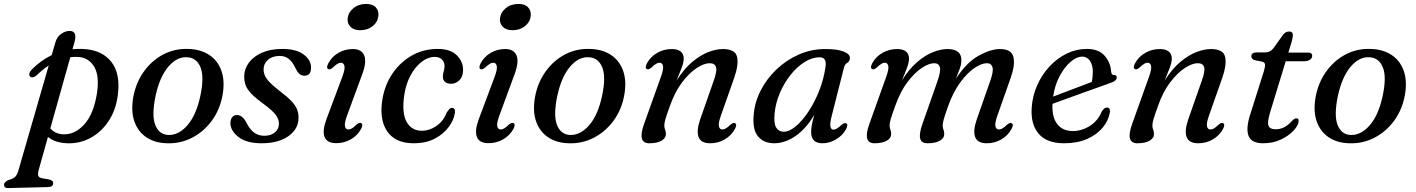

<svg xmlns="http://www.w3.org/2000/svg" viewBox="-88 -717 7191 975"><path d="M97 -333.5Q89 -326.5 80 -324.5Q71 -322.5 65 -328.5Q58.5 -335 61.5 -345.2Q64.5 -355.5 75 -365.5Q120.5 -411 174.5 -437L193 -501Q201.5 -531 223.2 -545.5Q245 -560 265.5 -560Q305.5 -560 290.5 -503.5L280 -467Q305.5 -469.5 332 -468.5Q428 -464.5 476.5 -404Q525 -343.5 510 -232Q500 -156.5 462.8 -101Q425.5 -45.5 370.8 -16.2Q316 13 253.5 10.5Q192 8.5 155.5 -21.5L109 144Q103 165 106.2 175.2Q109.5 185.5 127.5 188.5L159.5 194Q182 198 182 213Q182 232.5 155.5 233L-46 238Q-67.5 239 -67.5 221.5Q-67.5 208 -47 198Q-22 191 -12 181.8Q-2 172.5 4 153.5L159.5 -384.5Q128 -364 97 -333.5ZM231.5 -35Q290 -31.5 338.8 -84Q387.5 -136.5 404.5 -244Q417.5 -331 391 -376.8Q364.5 -422.5 313.5 -427.5Q291 -429.5 269 -426.5L167.5 -65Q191.5 -37.5 231.5 -35Z M868 -468.5Q930 -467 973.8 -438.5Q1017.5 -410 1036.2 -357.8Q1055 -305.5 1042 -233Q1028.5 -160 987.8 -104.2Q947 -48.5 887.8 -17.8Q828.5 13 759.5 10.5Q698.5 9 655.8 -19.5Q613 -48 594.5 -100.2Q576 -152.5 589 -225Q602.5 -298 642.8 -354Q683 -410 741.2 -440.5Q799.5 -471 868 -468.5ZM761.5 -32Q816 -27 862.5 -79.5Q909 -132 930 -233Q949.5 -327 930.5 -374.5Q911.5 -422 866 -426Q812.5 -431.5 767.2 -378.8Q722 -326 701 -225.5Q682 -131 700 -83.8Q718 -36.5 761.5 -32Z M1254 -27.5Q1287.5 -27.5 1308 -44.8Q1328.5 -62 1328.5 -89Q1328.5 -111 1313 -132.8Q1297.5 -154.5 1247.5 -191.5Q1192.5 -231.5 1172.2 -260Q1152 -288.5 1152 -327.5Q1152 -365.5 1175.2 -397.8Q1198.5 -430 1241.8 -449.2Q1285 -468.5 1346 -468.5Q1417 -468.5 1454.2 -440.2Q1491.5 -412 1491.5 -374.5Q1492 -332.5 1458 -332.5Q1443.5 -332.5 1432.5 -341.8Q1421.5 -351 1410.5 -375Q1397 -403 1378.2 -418Q1359.5 -433 1332.5 -433Q1295 -433 1272.8 -413.2Q1250.5 -393.5 1250.5 -363.5Q1250.5 -340.5 1266 -317.5Q1281.5 -294.5 1331 -256Q1370 -226.5 1391 -204.5Q1412 -182.5 1420 -162.8Q1428 -143 1428 -119Q1428 -62.5 1377.2 -26Q1326.5 10.5 1240 10.5Q1163.5 10.5 1122.8 -21.5Q1082 -53.5 1082 -92.5Q1082.5 -111 1091.2 -122Q1100 -133 1115 -133Q1144.5 -133 1166 -89.5Q1183.5 -55.5 1205.5 -41.5Q1227.5 -27.5 1254 -27.5Z M1741 -563.5Q1708.5 -563.5 1691.5 -581.2Q1674.5 -599 1677.5 -624Q1680.5 -653.5 1706.5 -675.2Q1732.5 -697 1771.5 -697Q1805 -697 1820.8 -679.2Q1836.5 -661.5 1833.5 -636Q1830.5 -605.5 1804.8 -584.5Q1779 -563.5 1741 -563.5ZM1674.5 -130.5Q1660 -91.5 1663.8 -75.5Q1667.5 -59.5 1681 -59.5Q1689 -59.5 1698.5 -64.8Q1708 -70 1721 -83Q1736.5 -96.5 1745.5 -92Q1758 -86 1745.5 -62Q1727.5 -29 1693.8 -9.5Q1660 10 1619.5 10Q1572.5 10 1560.2 -21.5Q1548 -53 1569.5 -111L1650.5 -327.5Q1665 -366.5 1661 -382.5Q1657 -398.5 1643.5 -398.5Q1635.5 -398.5 1626.2 -393.2Q1617 -388 1603.5 -375Q1588 -361.5 1579 -366Q1567 -372 1579.5 -396Q1597 -429 1630.2 -448.5Q1663.5 -468 1704 -468Q1747 -468 1761 -436.5Q1775 -405 1753 -344Z M2119.5 -428Q2085.5 -428 2053 -403Q2020.5 -378 1996.5 -333.5Q1972.5 -289 1964.5 -231.5Q1952 -142.5 1977 -97.8Q2002 -53 2054.5 -53Q2092 -53 2127.8 -77Q2163.5 -101 2181 -146.5Q2189 -158 2194.8 -163.8Q2200.5 -169.5 2208.5 -169Q2216.5 -169 2220.5 -161.5Q2224.5 -154 2221 -139Q2216 -107 2190.8 -72.2Q2165.5 -37.5 2120.8 -13.5Q2076 10.5 2012 10.5Q1919 10.5 1877.8 -50.8Q1836.5 -112 1854.5 -216Q1866.5 -286.5 1905.2 -343.8Q1944 -401 2003 -434.8Q2062 -468.5 2135 -468.5Q2200.5 -468.5 2232.8 -435.2Q2265 -402 2263.5 -358.5Q2262.5 -326 2244 -308.8Q2225.5 -291.5 2203 -291.5Q2182.5 -291.5 2171.5 -301.5Q2160.5 -311.5 2161 -327Q2161 -340.5 2165 -353.5Q2169 -366.5 2169.5 -381Q2169.5 -401.5 2156.2 -414.8Q2143 -428 2119.5 -428Z M2514.5 -563.5Q2482 -563.5 2465 -581.2Q2448 -599 2451 -624Q2454 -653.5 2480 -675.2Q2506 -697 2545 -697Q2578.5 -697 2594.2 -679.2Q2610 -661.5 2607 -636Q2604 -605.5 2578.2 -584.5Q2552.5 -563.5 2514.5 -563.5ZM2448 -130.5Q2433.5 -91.5 2437.2 -75.5Q2441 -59.5 2454.5 -59.5Q2462.5 -59.5 2472 -64.8Q2481.5 -70 2494.5 -83Q2510 -96.5 2519 -92Q2531.5 -86 2519 -62Q2501 -29 2467.2 -9.5Q2433.5 10 2393 10Q2346 10 2333.8 -21.5Q2321.5 -53 2343 -111L2424 -327.5Q2438.5 -366.5 2434.5 -382.5Q2430.5 -398.5 2417 -398.5Q2409 -398.5 2399.8 -393.2Q2390.5 -388 2377 -375Q2361.5 -361.5 2352.5 -366Q2340.5 -372 2353 -396Q2370.5 -429 2403.8 -448.5Q2437 -468 2477.5 -468Q2520.5 -468 2534.5 -436.5Q2548.5 -405 2526.5 -344Z M2908 -468.5Q2970 -467 3013.8 -438.5Q3057.5 -410 3076.2 -357.8Q3095 -305.5 3082 -233Q3068.5 -160 3027.8 -104.2Q2987 -48.5 2927.8 -17.8Q2868.5 13 2799.5 10.5Q2738.5 9 2695.8 -19.5Q2653 -48 2634.5 -100.2Q2616 -152.5 2629 -225Q2642.5 -298 2682.8 -354Q2723 -410 2781.2 -440.5Q2839.5 -471 2908 -468.5ZM2801.5 -32Q2856 -27 2902.5 -79.5Q2949 -132 2970 -233Q2989.5 -327 2970.5 -374.5Q2951.5 -422 2906 -426Q2852.5 -431.5 2807.2 -378.8Q2762 -326 2741 -225.5Q2722 -131 2740 -83.8Q2758 -36.5 2801.5 -32Z M3197 -366Q3185 -372 3197.5 -396Q3215.5 -429 3249.2 -448.5Q3283 -468 3324.5 -468Q3352 -468 3368 -455.8Q3384 -443.5 3384 -419.5Q3384 -401 3374.5 -375.2Q3365 -349.5 3348 -308Q3385 -367 3427 -402.2Q3469 -437.5 3509.5 -452.8Q3550 -468 3582.5 -468Q3645.5 -468 3654.8 -428.5Q3664 -389 3640 -320.5L3573 -130.5Q3559 -91 3562.8 -75.2Q3566.5 -59.5 3580 -59.5Q3588 -59.5 3597.2 -64.5Q3606.5 -69.5 3620 -82.5Q3635 -96 3644.5 -91.5Q3656.5 -85.5 3644 -62Q3626 -29 3592.5 -9.2Q3559 10.5 3518 10.5Q3471.5 10.5 3459.5 -21Q3447.5 -52.5 3467.5 -110.5L3536 -306Q3554 -356 3548.2 -376Q3542.5 -396 3515.5 -396Q3488 -396 3450.5 -371.8Q3413 -347.5 3376.2 -299.5Q3339.5 -251.5 3314 -179Q3297 -132.5 3291.2 -112.2Q3285.5 -92 3285.5 -81Q3285.5 -67.5 3289.5 -58.5Q3293.5 -49.5 3293.5 -36.5Q3293.5 -15 3270.8 -2.2Q3248 10.5 3209 10.5Q3147.5 10.5 3182.5 -87L3268.5 -327.5Q3282.5 -366.5 3278.8 -382.5Q3275 -398.5 3261.5 -398.5Q3253.5 -398.5 3244.2 -393.2Q3235 -388 3221.5 -375Q3206 -361.5 3197 -366Z M4136 -130Q4125.5 -89.5 4129 -74Q4132.5 -58.5 4144.5 -58.5Q4159.5 -58.5 4184 -81.5Q4199.5 -95.5 4208.5 -91Q4221 -85 4208.5 -61Q4190.5 -28.5 4157.2 -9Q4124 10.5 4088.5 10.5Q4031 10.5 4031 -46.5Q4031 -61.5 4034.2 -80.5Q4037.5 -99.5 4047 -133.5Q4005.5 -63.5 3952 -26.5Q3898.5 10.5 3843 10.5Q3790 10.5 3761 -24.8Q3732 -60 3739.5 -136.5Q3745 -199.5 3775.5 -258.8Q3806 -318 3855.8 -365.2Q3905.5 -412.5 3968.8 -440.2Q4032 -468 4102.5 -468Q4166.5 -468 4198 -454.5Q4229.5 -441 4228 -421.5Q4226.5 -405 4214.5 -398Q4202.5 -391 4198 -374.5ZM3845.5 -141.5Q3840.5 -90 3853.8 -69Q3867 -48 3891.5 -48Q3920 -48 3953 -75.5Q3986 -103 4017.2 -150Q4048.5 -197 4071.8 -255.8Q4095 -314.5 4104 -377Q4111.5 -426 4075 -426Q4035.5 -426 3997 -401.5Q3958.5 -377 3926 -336Q3893.5 -295 3872 -244.2Q3850.5 -193.5 3845.5 -141.5Z M4596 -87 4673 -306Q4690 -354.5 4684.8 -375.2Q4679.5 -396 4656 -396Q4629 -396 4592.5 -371.8Q4556 -347.5 4519.8 -299.5Q4483.5 -251.5 4458 -179Q4441 -132.5 4435.2 -112.2Q4429.5 -92 4429.5 -81Q4429.5 -67.5 4433.5 -58.5Q4437.5 -49.5 4437.5 -36.5Q4437.5 -15 4414.8 -2.2Q4392 10.5 4353 10.5Q4291.5 10.5 4326.5 -87L4412.5 -327.5Q4426.5 -366.5 4422.8 -382.5Q4419 -398.5 4405.5 -398.5Q4397.5 -398.5 4388.2 -393.2Q4379 -388 4365.5 -375Q4350 -361.5 4341 -366Q4329 -372 4341.5 -396Q4359 -429 4393 -448.5Q4427 -468 4468.5 -468Q4496 -468 4512 -455.8Q4528 -443.5 4528 -419.5Q4528 -401 4518.8 -375.5Q4509.5 -350 4492 -308.5Q4529 -367.5 4570.2 -402.5Q4611.5 -437.5 4651.2 -452.8Q4691 -468 4723 -468Q4797 -468 4794 -407Q4793.5 -390.5 4786.5 -370.2Q4779.5 -350 4766 -317Q4820.5 -400.5 4881.8 -434.2Q4943 -468 4990 -468Q5048 -468 5058 -428.2Q5068 -388.5 5044 -320.5L4977 -130.5Q4963 -91 4967 -75.2Q4971 -59.5 4984.5 -59.5Q4992.5 -59.5 5001.8 -64.5Q5011 -69.5 5024.5 -82.5Q5040 -96 5049 -91.5Q5061.5 -85.5 5048.5 -62Q5031 -29 4997.2 -9.2Q4963.5 10.5 4922.5 10.5Q4876 10.5 4864 -21Q4852 -52.5 4872 -110.5L4940.5 -306Q4958 -355 4952 -375.5Q4946 -396 4923.5 -396Q4896.5 -396 4860.5 -371.8Q4824.5 -347.5 4788.8 -299.2Q4753 -251 4727 -179Q4710.5 -132.5 4704.8 -112.2Q4699 -92 4699 -81Q4699 -67.5 4703 -58.5Q4707 -49.5 4707 -36.5Q4707 -15 4684.2 -2.2Q4661.5 10.5 4622.5 10.5Q4591 10.5 4584.8 -13.2Q4578.5 -37 4596 -87Z M5547 -141.5Q5540 -103 5511 -68.2Q5482 -33.5 5432.8 -11.5Q5383.5 10.5 5315.5 10.5Q5228 10.5 5186.8 -37.5Q5145.5 -85.5 5151 -169.5Q5155 -229.5 5178.8 -283.5Q5202.5 -337.5 5241.2 -379.2Q5280 -421 5328.8 -444.8Q5377.5 -468.5 5431 -468.5Q5490 -468.5 5520.5 -435Q5551 -401.5 5554.5 -353.5Q5556 -336 5568.5 -336Q5583 -336.5 5583 -323.5Q5583 -316 5576.2 -309Q5569.5 -302 5550.5 -295.5Q5528 -287.5 5490.8 -274.2Q5453.5 -261 5410.5 -245.5Q5367.5 -230 5326.8 -215.2Q5286 -200.5 5256.5 -189.5Q5253.5 -120.5 5281.5 -86Q5309.5 -51.5 5359.5 -51.5Q5405.5 -51.5 5446.8 -77.8Q5488 -104 5507.5 -152Q5520.5 -171 5533 -171Q5541.5 -171 5546 -164Q5550.5 -157 5547 -141.5ZM5408.5 -429.5Q5379.5 -429.5 5348.2 -402.8Q5317 -376 5292.8 -330.2Q5268.5 -284.5 5260 -226.5Q5288 -237 5323.5 -250.5Q5359 -264 5394.2 -277.2Q5429.5 -290.5 5456.5 -301Q5461 -322 5461.5 -352.5Q5461.5 -386 5447 -407.8Q5432.5 -429.5 5408.5 -429.5Z M5675.5 -366Q5663.5 -372 5676 -396Q5694 -429 5727.8 -448.5Q5761.5 -468 5803 -468Q5830.5 -468 5846.5 -455.8Q5862.5 -443.5 5862.5 -419.5Q5862.5 -401 5853 -375.2Q5843.5 -349.5 5826.5 -308Q5863.5 -367 5905.5 -402.2Q5947.5 -437.5 5988 -452.8Q6028.5 -468 6061 -468Q6124 -468 6133.2 -428.5Q6142.5 -389 6118.5 -320.5L6051.5 -130.5Q6037.5 -91 6041.2 -75.2Q6045 -59.5 6058.5 -59.5Q6066.5 -59.5 6075.8 -64.5Q6085 -69.5 6098.5 -82.5Q6113.5 -96 6123 -91.5Q6135 -85.5 6122.5 -62Q6104.5 -29 6071 -9.2Q6037.5 10.5 5996.5 10.5Q5950 10.5 5938 -21Q5926 -52.5 5946 -110.5L6014.5 -306Q6032.5 -356 6026.8 -376Q6021 -396 5994 -396Q5966.5 -396 5929 -371.8Q5891.5 -347.5 5854.8 -299.5Q5818 -251.5 5792.5 -179Q5775.5 -132.5 5769.8 -112.2Q5764 -92 5764 -81Q5764 -67.5 5768 -58.5Q5772 -49.5 5772 -36.5Q5772 -15 5749.2 -2.2Q5726.5 10.5 5687.5 10.5Q5626 10.5 5661 -87L5747 -327.5Q5761 -366.5 5757.2 -382.5Q5753.5 -398.5 5740 -398.5Q5732 -398.5 5722.8 -393.2Q5713.5 -388 5700 -375Q5684.5 -361.5 5675.5 -366Z M6322 -403.5 6283.5 -411.5Q6266.5 -416.5 6266.5 -431.5Q6266.5 -451 6295 -451H6338.5Q6360.5 -451 6377 -470L6429.5 -543Q6441.5 -557 6458.5 -557Q6477.5 -557 6477.5 -538.5Q6477.5 -527 6470.5 -502.5L6454.5 -450H6557Q6575.5 -450 6575.5 -434Q6575.5 -421 6564 -413.5Q6552.5 -406 6533 -406H6441L6361.5 -145.5Q6346 -94 6354 -77.2Q6362 -60.5 6389.5 -60.5Q6412.5 -60.5 6432.8 -70.5Q6453 -80.5 6475 -105Q6486 -116 6494.5 -116Q6508.5 -116 6506.5 -101Q6505 -79.5 6480.5 -53.2Q6456 -27 6416 -8.2Q6376 10.5 6326.5 10.5Q6268.5 10.5 6253.2 -25Q6238 -60.5 6258.5 -128.5L6330 -355Q6337.5 -380.5 6335.8 -390.5Q6334 -400.5 6322 -403.5Z M6872 -468.5Q6934 -467 6977.8 -438.5Q7021.5 -410 7040.2 -357.8Q7059 -305.5 7046 -233Q7032.5 -160 6991.8 -104.2Q6951 -48.5 6891.8 -17.8Q6832.5 13 6763.5 10.5Q6702.5 9 6659.8 -19.5Q6617 -48 6598.5 -100.2Q6580 -152.5 6593 -225Q6606.5 -298 6646.8 -354Q6687 -410 6745.2 -440.5Q6803.5 -471 6872 -468.5ZM6765.5 -32Q6820 -27 6866.5 -79.5Q6913 -132 6934 -233Q6953.5 -327 6934.5 -374.5Q6915.5 -422 6870 -426Q6816.5 -431.5 6771.2 -378.8Q6726 -326 6705 -225.5Q6686 -131 6704 -83.8Q6722 -36.5 6765.5 -32Z"/></svg>

Font: Fraunces 9pt
Style: Italic
Weight: 400
Italic angle: -16°
Version: Version 1.000;[b76b70a41]